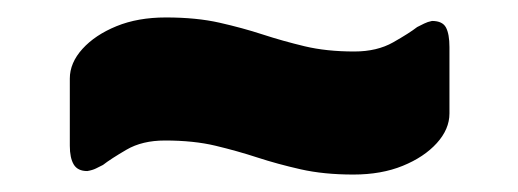

<svg xmlns="http://www.w3.org/2000/svg" viewBox="-20 -410 594 220"><path d="M80 -214Q69 -214 64.5 -221.5Q60 -229 60 -243V-320Q60 -338 74.5 -354Q89 -370 113.5 -380Q138 -390 170 -390Q205 -390 231.5 -384Q258 -378 281 -370.5Q304 -363 329 -357Q354 -351 386 -351Q412 -351 430.5 -361.5Q449 -372 458 -379Q462 -381 466 -383Q470 -385 475 -386Q487 -386 491 -378.5Q495 -371 495 -356V-280Q495 -262 480.5 -246Q466 -230 441.5 -220Q417 -210 385 -210Q351 -210 324.5 -216Q298 -222 275 -229.5Q252 -237 227 -243Q202 -249 169 -249Q143 -249 125 -238.5Q107 -228 98 -221Q94 -219 90 -217Q86 -215 80 -214Z"/></svg>

Font: DVN-Rubik
Style: Bold
Weight: 700
Designer: Hubert and Fischer
Foundry: Hubert & Fischer
Version: Version 2.102